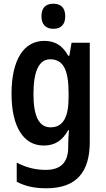

<svg xmlns="http://www.w3.org/2000/svg" viewBox="-20 -773 568 1033"><path d="M267 -753C226 -753 203 -731 203 -685C203 -640 228 -618 267 -618C307 -618 331 -640 331 -685C331 -731 308 -753 267 -753ZM218 -553C108 -553 42 -451 42 -269C42 -90 107 10 215 10C276 10 316 -17 347 -73H351C349 -48 347 -16 347 4V18C347 104 304 141 226 141C172 141 122 129 70 102V205C116 229 166 240 229 240C392 240 463 152 463 -9V-543H365L353 -473H347C316 -529 275 -553 218 -553ZM250 -454C319 -454 349 -399 349 -274V-249C349 -140 318 -88 252 -88C191 -88 160 -145 160 -267C160 -390 190 -454 250 -454Z"/></svg>

Font: Noto Sans Khmer Condensed SemiBold
Style: Regular
Weight: 600
Width: 3
Designer: Danh Hong and the Monotype Design Team
Foundry: Monotype Imaging Inc.
Version: Version 2.004